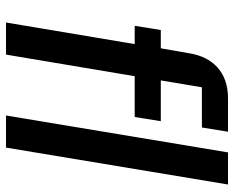

<svg xmlns="http://www.w3.org/2000/svg" viewBox="-90 -690 780 640"><g transform="rotate(90 300.0 -370.0)"><path d="M55 0H162L234 -429H370L384 -516H248L271 -653H405L419 -740H307C218 -740 170 -686 158 -613L141 -516H80L66 -429H127ZM365 0H472L595 -740H488Z"/></g></svg>

Font: IBM Mono Medium
Style: Italic
Weight: 500
Italic angle: -9°
Monospace: yes
Designer: Mike Abbink, Paul van der Laan, Pieter van Rosmalen
Foundry: Bold Monday
Version: Version 2.3